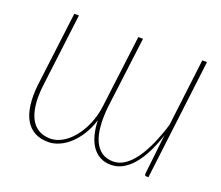

<svg xmlns="http://www.w3.org/2000/svg" viewBox="-118 -874 1213 1053"><g transform="rotate(20 489.0 -348.0)"><path d="M624 -14.5Q658.5 -14.5 690 -35.5Q721.5 -56.5 749.5 -95.2Q777.5 -134 801.8 -188.2Q826 -242.5 846.5 -309L894.5 -703H922L836 0H824Q818 0 815.8 -3.2Q813.5 -6.5 814 -14L840 -246.5Q821 -186.5 797.2 -139.5Q773.5 -92.5 745.5 -60Q717.5 -27.5 685.8 -10.2Q654 7 619 7Q583 7 555.5 -7.5Q528 -22 509.2 -48.5Q490.5 -75 480.2 -113Q470 -151 468.5 -198.5Q453.5 -150 429.8 -112Q406 -74 377.2 -47.5Q348.5 -21 316.2 -7Q284 7 252 7Q207.5 7 174.2 -10.5Q141 -28 120.5 -62.8Q100 -97.5 93 -149.2Q86 -201 93.5 -269.5L147.5 -703H174.5L121 -269.5Q114 -206.5 120 -158.8Q126 -111 143.5 -79Q161 -47 189.8 -30.8Q218.5 -14.5 257 -14.5Q292 -14.5 326.8 -34.5Q361.5 -54.5 390.8 -90.5Q420 -126.5 441 -176.5Q462 -226.5 469 -286L521 -703H548.5L496 -286Q489.5 -223.5 493.8 -173.2Q498 -123 513.8 -87.8Q529.5 -52.5 557 -33.5Q584.5 -14.5 624 -14.5Z"/></g></svg>

Font: Lato Thin
Style: Italic
Weight: 200
Italic angle: -7°
Designer: Lukasz Dziedzic
Foundry: tyPoland Lukasz Dziedzic
Version: Version 2.007; 2014-02-27